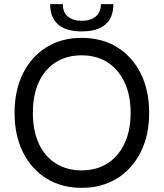

<svg xmlns="http://www.w3.org/2000/svg" viewBox="-20 -891 788 923"><path d="M372 12Q276 12 203.5 -33Q131 -78 90.5 -159Q50 -240 50 -348Q50 -457 90.5 -538Q131 -619 203.5 -664Q276 -709 372 -709Q470 -709 543 -664Q616 -619 656.5 -538Q697 -457 697 -348Q697 -240 656 -159Q615 -78 542 -33Q469 12 372 12ZM372 -72Q445 -72 497.5 -106Q550 -140 579 -202Q608 -264 608 -348Q608 -433 579 -495Q550 -557 497.5 -591Q445 -625 372 -625Q301 -625 248 -591.5Q195 -558 166.5 -496Q138 -434 138 -348Q138 -263 166.5 -201Q195 -139 248 -105.5Q301 -72 372 -72ZM373 -740Q296 -740 258.5 -774Q221 -808 221 -871H282Q282 -831 307 -811Q332 -791 373 -791Q415 -791 440 -811.5Q465 -832 465 -871H525Q525 -806 486.5 -773Q448 -740 373 -740Z"/></svg>

Font: Hanken Grotesk
Style: Regular
Weight: 400
Designer: Alfredo Marco Pradil
Foundry: Hanken Design Co.
Version: Version 3.013